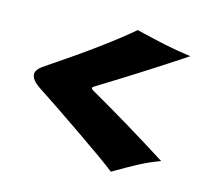

<svg xmlns="http://www.w3.org/2000/svg" viewBox="-115 -935 1230 1111"><g transform="rotate(15 500.0 -379.0)"><path d="M119 -323Q63 -360 63 -394Q63 -419 95 -443L130 -467Q424 -664 577 -795Q675 -771 750.5 -755Q826 -739 910 -728Q702 -589 416 -413Q408 -408 408 -403Q408 -397 418 -391Q660 -253 904 -98Q841 -75 787.5 -47Q734 -19 659 25L639 37Q576 -13 394.5 -137.5Q213 -262 119 -323Z"/></g></svg>

Font: Dela Gothic One
Style: Regular
Weight: 400
Designer: aratakana
Foundry: aratakana
Version: Version 1.004